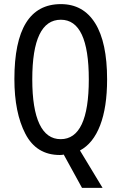

<svg xmlns="http://www.w3.org/2000/svg" viewBox="-20 -744 590 934"><path d="M369 -12 479 170H379L290 8Q282 10 271 10Q157 10 103.5 -93Q50 -196 50 -359Q50 -724 276 -724Q385 -724 443 -631Q501 -538 501 -358Q501 -222 467 -134Q433 -46 369 -12ZM275 -67Q412 -67 412 -358Q412 -648 276 -648Q137 -648 137 -358Q137 -214 172 -140.5Q207 -67 275 -67Z"/></svg>

Font: Noto Sans UI Cond
Style: Regular
Weight: 400
Width: 3
Designer: Monotype Design Team
Foundry: Monotype Imaging Inc.
Version: Version 1.001